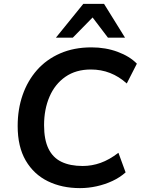

<svg xmlns="http://www.w3.org/2000/svg" viewBox="-20 -959 725 989"><path d="M392 10Q299 10 226.5 -25.5Q154 -61 112.5 -132Q71 -203 71 -310Q71 -396 96.5 -469.5Q122 -543 170.5 -598Q219 -653 290 -684Q361 -715 451 -715Q524 -715 586 -692Q648 -669 685 -631L633 -529Q593 -565 547 -583Q501 -601 448 -601Q371 -601 317 -563.5Q263 -526 235 -461Q207 -396 207 -314Q207 -240 229.5 -193.5Q252 -147 296.5 -125.5Q341 -104 406 -104Q453 -104 498 -120Q543 -136 590 -172L627 -71Q598 -45 559.5 -27Q521 -9 478 0.5Q435 10 392 10ZM268 -765 409 -939H516L624 -765H536L457 -869L355 -765Z"/></svg>

Font: Nunito Sans 12pt ExtraLight
Style: Italic
Weight: 200
Italic angle: -9°
Designer: Vernon Adams
Foundry: Vernon Adams
Version: Version 3.101;gftools[0.9.27]